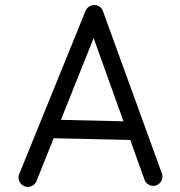

<svg xmlns="http://www.w3.org/2000/svg" viewBox="-20 -699 712 760"><path d="M75.2 37.6Q61.5 31.2 55.9 16.8Q50.3 2.4 56.6 -11.2L319.3 -657.7Q326.2 -671.9 341.6 -677.2Q356.9 -682.6 370.6 -674.8Q383.3 -667.5 387.2 -655.8L620.6 -13.2Q626 0.5 619.9 14.6Q613.8 28.8 599.6 34.2Q585.9 39.6 571.8 33.4Q557.6 27.3 552.2 13.2L495.6 -145L192.4 -151.9L124 19Q117.7 32.7 103.5 38.3Q89.4 43.9 75.2 37.6ZM350.6 -548.3 221.2 -224.6 468.8 -218.8Z"/></svg>

Font: Mikhak-DS1-FD Regular
Style: Regular
Weight: 400
Designer: Amin Abedi
Version: Version 3.2